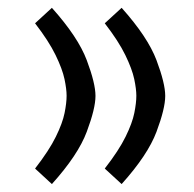

<svg xmlns="http://www.w3.org/2000/svg" viewBox="-20 -464 490 484"><path d="M220.7 -222.2Q220.7 -253.9 198.7 -312.3Q176.8 -370.6 110.8 -444.3L68.4 -405.3Q103 -360.4 120.1 -325.2Q137.2 -290 142.6 -264.6Q147.9 -239.3 147.9 -222.7Q147.9 -204.6 142.8 -179.2Q137.7 -153.8 120.8 -119.4Q104 -85 68.4 -39.1L110.8 0Q176.8 -73.2 198.7 -131.8Q220.7 -190.4 220.7 -222.2ZM396.5 -222.2Q396.5 -253.9 374.5 -312.3Q352.5 -370.6 286.6 -444.3L244.1 -405.3Q278.8 -360.4 295.9 -325.2Q313 -290 318.4 -264.6Q323.7 -239.3 323.7 -222.7Q323.7 -204.6 318.6 -179.2Q313.5 -153.8 296.6 -119.4Q279.8 -85 244.1 -39.1L286.6 0Q352.5 -73.2 374.5 -131.8Q396.5 -190.4 396.5 -222.2Z"/></svg>

Font: Sahel VF Regular
Style: Regular
Weight: 400
Foundry: Saber Rastikerdar (saber.rastikerdar@gmail.com)
Version: Version 3.4.0